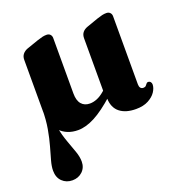

<svg xmlns="http://www.w3.org/2000/svg" viewBox="-130 -603 913 957"><g transform="rotate(-20 326.5 -125.0)"><path d="M73 -148H101Q101 -85.5 111.2 -38Q121.5 9.5 134.8 46Q148 82.5 158.2 111.2Q168.5 140 168.5 165.5Q168.5 197.5 147 217.8Q125.5 238 94 238Q61.5 238 40 217Q18.5 196 18.5 160Q18.5 137 26.8 107.5Q35 78 45.8 40.2Q56.5 2.5 64.8 -44.2Q73 -91 73 -148ZM404 -143.5 430 -116 406.5 -94.5Q343 -37.5 295 -12.5Q247 12.5 206 12.5Q146.5 12.5 109.5 -26.2Q72.5 -65 72.5 -134V-408.5Q72.5 -426.5 82 -438.2Q91.5 -450 107.5 -456L169.5 -477.5Q186.5 -483 197 -485.5Q207.5 -488 219 -488Q231.5 -488 238.5 -480.5Q245.5 -473 245.5 -461.5V-167.5Q245.5 -129.5 261.8 -110.8Q278 -92 306.5 -92Q325 -92 344.2 -99.8Q363.5 -107.5 384.5 -125.5ZM513 12.5Q459 12.5 427.8 -12.2Q396.5 -37 395 -86.5L389.5 -101V-408Q389.5 -426.5 399 -438.2Q408.5 -450 425.5 -456L486.5 -477.5Q503.5 -483 514 -485.5Q524.5 -488 536.5 -488Q548.5 -488 555.8 -480.5Q563 -473 563 -461.5V-100Q563 -88 568.2 -81.2Q573.5 -74.5 583.5 -74.5Q592.5 -74.5 597.2 -79.5Q602 -84.5 605.2 -89.2Q608.5 -94 614 -94Q622.5 -94 627.2 -88.5Q632 -83 632 -75Q632 -56.5 618.8 -36.2Q605.5 -16 579 -1.8Q552.5 12.5 513 12.5Z"/></g></svg>

Font: Fraunces
Style: Bold
Weight: 700
Version: Version 1.000;[b76b70a41]